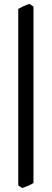

<svg xmlns="http://www.w3.org/2000/svg" viewBox="-20 -770 265 980"><path d="M150.9 163.6Q142.6 170.4 123 178.5Q103.5 186.5 92.8 189.9L73.2 176.3V-724.6Q85.9 -731.9 101.8 -739.3Q117.7 -746.6 130.9 -750L150.9 -736.3Z"/></svg>

Font: Dai Banna SIL SemiBold
Style: Regular
Weight: 600
Designer: Victor Gaultney
Foundry: SIL International
Version: Version 4.000